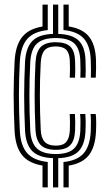

<svg xmlns="http://www.w3.org/2000/svg" viewBox="-20 -820 477 840"><path d="M211.9 0V-128.1Q149.9 -130.4 121.4 -158.8Q92.9 -187.2 89.6 -248.1Q87.7 -290.2 86.7 -328.1Q85.7 -366.1 85.7 -402.2Q85.7 -438.3 86.7 -474.7Q87.7 -511 89.6 -549.8Q93.3 -612.4 121.8 -641Q150.3 -669.6 211.9 -671.7V-800H234.8V-671.7Q296.5 -669.6 324.4 -642.3Q352.3 -615.1 354.1 -555.3Q355 -534 355 -515Q355.1 -496 354.1 -480.3H331.6Q332.4 -494.4 332.2 -513.2Q332.1 -532 331.4 -554.3Q329.5 -607.5 304.4 -630.5Q279.4 -653.6 223.3 -653.6Q167.3 -653.6 141.5 -629.1Q115.7 -604.7 112.4 -548.3Q110.5 -509.9 109.5 -473.9Q108.6 -437.9 108.6 -402.1Q108.6 -366.3 109.5 -328.7Q110.4 -291 112.4 -249.3Q115.5 -194.9 141.6 -170.5Q167.6 -146.1 224.7 -146.1Q279.3 -146.1 304.1 -170.3Q329 -194.5 331.4 -248.5Q332.2 -269.1 332.1 -287.5Q331.9 -305.9 330.5 -321.2H353.3Q354.6 -307 354.9 -288Q355.1 -269.1 354.1 -247.4Q351.3 -186.4 323.6 -158.2Q296 -130 234.8 -128V0ZM166 0V-95.7Q105.3 -105.7 76.5 -141.5Q47.8 -177.3 43.9 -245.3Q41.9 -288.1 40.8 -326.7Q39.7 -365.4 39.7 -402.2Q39.7 -439.1 40.8 -476.2Q41.9 -513.3 43.9 -552.8Q48 -621.6 76.7 -657.8Q105.4 -694 166 -704V-800H188.9V-688.4Q127.9 -682.2 99.3 -649.7Q70.7 -617.1 66.8 -551.3Q64.8 -512.2 63.8 -475.5Q62.8 -438.8 62.8 -402.3Q62.8 -365.7 63.8 -327.3Q64.8 -289 66.8 -246.6Q70.4 -182.3 99 -150Q127.6 -117.8 188.9 -111.3V0ZM224.7 -164.5Q179.3 -164.5 158.6 -185.1Q137.9 -205.7 135.3 -250.8Q133.4 -292.1 132.4 -329.3Q131.5 -366.6 131.5 -402.1Q131.5 -437.6 132.4 -473.2Q133.4 -508.9 135.3 -546.9Q138.1 -594.3 158.5 -614.8Q179 -635.3 223.3 -635.3Q267.4 -635.3 287.3 -616.3Q307.1 -597.3 308.5 -553.4Q309.2 -532.5 309.2 -514Q309.3 -495.5 308.2 -480.3H285.1Q286.2 -496 286.2 -514.2Q286.3 -532.4 285.6 -552.4Q284.5 -587.1 270 -602Q255.6 -616.9 223.3 -616.9Q190.7 -616.9 175.5 -600.4Q160.3 -583.8 158.2 -545.4Q156.3 -507.8 155.3 -472.5Q154.4 -437.2 154.4 -402.1Q154.4 -367 155.3 -330.1Q156.2 -293.2 158.2 -252.2Q160 -216.4 175.5 -199.6Q191 -182.8 224.7 -182.8Q255.7 -182.8 269.9 -199.2Q284 -215.7 285.6 -250.6Q286.3 -269.2 286.2 -286.8Q286.1 -304.3 285.1 -321.2H307.8Q308.9 -305.2 309.1 -287.1Q309.2 -269.1 308.5 -249.4Q306.6 -205.1 287.1 -184.8Q267.6 -164.5 224.7 -164.5ZM377.4 -480.3Q378.2 -495 378 -514.3Q377.9 -533.6 377.1 -556.2Q374.8 -619.8 346.8 -651.2Q318.9 -682.6 257.7 -688.6V-800H280.6V-704.3Q341.5 -694.7 369.6 -659.4Q397.7 -624.2 400 -557.1Q400.4 -540.3 400.3 -520.8Q400.2 -501.2 399 -480.3ZM257.7 0V-111.1Q318.2 -117.2 346.2 -149.5Q374.1 -181.7 377.1 -246.4Q378.1 -269.1 377.8 -288.6Q377.6 -308 376.2 -321.2H398.8Q400.5 -309 400.8 -289Q401.1 -269 400 -245.3Q396.9 -176.9 368.8 -141.1Q340.7 -105.3 280.6 -95.4V0Z"/></svg>

Font: Big Shoulders Inline Text Thin
Style: Regular
Weight: 100
Designer: Patric King
Foundry: XO Type Co
Version: Version 2.002